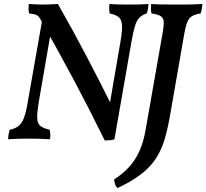

<svg xmlns="http://www.w3.org/2000/svg" viewBox="-20 -699 1040 968"><path d="M29 -45Q55 -50 72 -62.5Q89 -75 100 -103Q111 -131 119 -179L195 -611L249 -610L176 -188Q167 -135 167.5 -106Q168 -77 183 -64.5Q198 -52 230 -45Q233 -34 233.5 -22.5Q234 -11 232 3Q201 1 171.5 0.5Q142 0 121 0Q97 0 75.5 0.5Q54 1 21 3Q22 -24 29 -45ZM125 -679Q142 -678 159 -677Q176 -676 195 -676Q217 -676 237 -677Q257 -678 272 -679Q345 -551 416.5 -415Q488 -279 553 -147L508 9Q431 -148 351.5 -297Q272 -446 186 -598Q176 -618 164 -623.5Q152 -629 127 -631Q124 -642 124 -654Q124 -666 125 -679ZM532 -679Q555 -677 581 -676.5Q607 -676 627 -676Q651 -676 679 -676.5Q707 -677 729 -679Q728 -668 726 -654.5Q724 -641 719 -631Q697 -624 683 -610Q669 -596 660 -566.5Q651 -537 642 -484L557 3Q547 7 534.5 8Q522 9 508 9L523 -114L588 -493Q597 -545 595 -573Q593 -601 578 -613Q563 -625 533 -631Q531 -642 530.5 -654Q530 -666 532 -679ZM742 -679Q765 -677 799 -676.5Q833 -676 867 -676Q895 -676 916 -676Q937 -676 957 -677Q977 -678 1000 -679Q999 -651 991 -631Q965 -627 949.5 -618.5Q934 -610 925.5 -590.5Q917 -571 910 -534L838 -121Q826 -51 810 3Q794 57 766 100Q738 143 691.5 179Q645 215 573 249Q564 242 560.5 230.5Q557 219 555 206Q597 179 628.5 145.5Q660 112 681.5 66Q703 20 714 -44L802 -545Q807 -576 805 -593Q803 -610 789 -618.5Q775 -627 744 -631Q741 -642 741 -654Q741 -666 742 -679Z"/></svg>

Font: Vollkorn Medium
Style: Italic
Weight: 500
Italic angle: -11°
Designer: Friedrich Althausen
Foundry: Friedrich Althausen
Version: Version 5.000